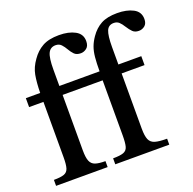

<svg xmlns="http://www.w3.org/2000/svg" viewBox="-126 -841 973 969"><g transform="rotate(-20 360.5 -357.0)"><path d="M291 0H14V-32Q51 -32 69 -38.5Q87 -45 93 -64Q99 -83 99 -122V-420H22V-468H99Q100 -525 107 -563Q114 -601 140 -637Q164 -672 198 -691Q232 -710 287 -710Q339 -710 373 -691.5Q407 -673 407 -635Q407 -609 392.5 -597.5Q378 -586 361 -586Q338 -586 326 -598.5Q314 -611 305 -627Q296 -643 284.5 -655.5Q273 -668 254 -668Q226 -668 214 -643.5Q202 -619 202 -556V-468H375V-420H202V-122Q202 -83 210 -64Q218 -45 237 -38.5Q256 -32 291 -32ZM622 0H332V-32Q369 -32 387.5 -38.5Q406 -45 411.5 -64.5Q417 -84 417 -124V-420H340V-468H418Q418 -512 421 -543Q424 -574 432.5 -597Q441 -620 457 -643Q481 -678 514 -696Q547 -714 601 -714Q652 -714 686.5 -696Q721 -678 721 -639Q721 -615 707 -603.5Q693 -592 675 -592Q654 -592 642 -604Q630 -616 618 -635Q607 -653 596 -663Q585 -673 568 -673Q540 -673 529.5 -648Q519 -623 519 -561V-468H642V-420H519V-124Q519 -84 527.5 -64.5Q536 -45 558 -38.5Q580 -32 622 -32Z"/></g></svg>

Font: STIX Two Text Medium
Style: Regular
Weight: 500
Designer: Ross Mills, John Hudson & Paul Hanslow, Tiro Typeworks Ltd; with prior portions MicroPress Inc., and Coen Hoffman.
Foundry: Tiro Typeworks Ltd
Version: Version 2.13 b171